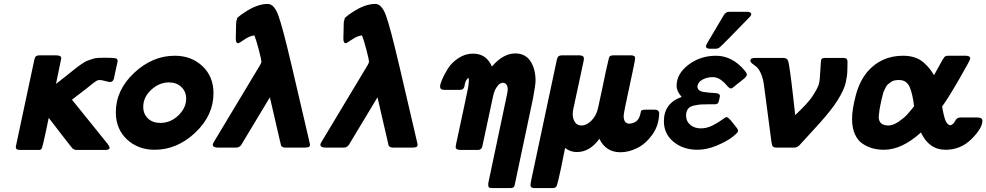

<svg xmlns="http://www.w3.org/2000/svg" viewBox="-20 -754 5040 981"><path d="M64 -20 154.8 -445.8Q154.8 -446.8 155.8 -450.2Q157.7 -458 159.4 -461.4Q161.1 -464.8 166 -468Q170.9 -471.2 181.2 -471.2H268.1Q293 -471.2 293 -456.1Q293 -455.1 266.1 -325.2Q289.1 -343.3 320.1 -367.7Q351.1 -392.1 362.5 -401.6Q374 -411.1 394 -425Q414.1 -439 423.1 -442.4Q432.1 -445.8 448 -451.4Q463.9 -457 478 -458Q492.2 -459 512.2 -459Q558.1 -459 569.6 -456.5Q581.1 -454.1 581.1 -441.9Q581.1 -439.9 577.6 -424.6Q574.2 -409.2 569.1 -386.5Q564 -363.8 562 -352.1Q557.1 -335 542 -335Q535.2 -335 517.1 -340.1Q499 -345.2 490.2 -345.2Q486.3 -345.2 483.2 -344.7Q480 -344.2 477.1 -343Q474.1 -341.8 468.5 -337.9Q462.9 -334 457.5 -330.1Q452.1 -326.2 441.7 -317.6Q431.2 -309.1 419.7 -300Q408.2 -291 388.7 -276.1Q369.1 -261.2 348.1 -245.1V-244.1L529.8 -19Q539.6 -4.9 540 1Q540 12.2 517.1 12.2H370.1Q356.9 11.2 349.1 2.9Q340.3 -6.8 229 -151.9Q222.2 -121.1 212.9 -75.2Q198.7 -10.3 194.8 1Q190.9 12.2 179.2 12.2Q178.2 12.2 176.8 12.2H84Q83 12.2 79.6 11.7Q76.2 11.2 74.7 11.2Q73.2 11.2 70.6 10.5Q67.9 9.8 66.4 8.8Q64.9 7.8 63.5 6.3Q62 4.9 61.5 2.4Q61 0 61 -2.9Q61 -5.9 61.5 -8.5Q62 -11.2 63 -14.6Q64 -18.1 64 -20Z M571.8 -180.2Q571.8 -293.9 665.3 -381.6Q758.8 -469.2 873 -469.2Q958 -469.2 1014.4 -416Q1070.8 -362.8 1070.8 -277.8Q1070.8 -164.1 977.8 -76.4Q884.8 11.2 770 11.2Q685.1 11.2 628.4 -42Q571.8 -95.2 571.8 -180.2ZM711.9 -208Q711.9 -171.9 735.8 -148.9Q759.8 -126 798.8 -126Q852.1 -126 891.6 -164.6Q931.2 -203.1 931.2 -250Q931.2 -286.1 906.5 -309.6Q881.8 -333 842.8 -333Q793.9 -333 752.9 -295.4Q711.9 -257.8 711.9 -208Z M1066.9 -14.2Q1066.9 -19 1072.8 -28.8L1309.6 -422.9Q1315.4 -432.6 1315.7 -439.7Q1315.9 -446.8 1303.2 -496.3Q1290.5 -545.9 1279.8 -573.2Q1254.9 -570.3 1228.3 -551.8Q1201.7 -533.2 1196.8 -533.2Q1184.6 -533.2 1184.6 -557.1Q1185.5 -573.2 1185.5 -591.1Q1185.5 -608.9 1186 -617.4Q1186.5 -626 1186.5 -635.5Q1186.5 -645 1188.7 -649.4Q1190.9 -653.8 1190.9 -658Q1190.9 -662.1 1195.8 -665.5Q1200.7 -668.9 1202.1 -670.9Q1203.6 -672.9 1212.2 -679Q1220.7 -685.1 1225.6 -688Q1292.5 -733.9 1347.7 -733.9Q1380.9 -733.9 1402.3 -674.6Q1423.8 -615.2 1464.8 -440.9Q1469.7 -421.9 1471.7 -412.1L1561.5 -26.9Q1563.5 -19 1564 -15.1Q1564 -12.2 1563.2 -9.5Q1562.5 -6.8 1560.5 -5.4Q1558.6 -3.9 1557.6 -2.9Q1556.6 -2 1553.7 -1.5Q1550.8 -1 1549.3 -1Q1547.9 -1 1543.7 -0.5Q1539.6 0 1538.6 0H1435.5Q1431.6 0 1428.2 -1Q1424.8 -2 1422.4 -3.9Q1419.9 -5.9 1418.2 -6.8Q1416.5 -7.8 1415.5 -12Q1414.6 -16.1 1414.1 -18.6Q1413.6 -21 1412.1 -27.1Q1410.6 -33.2 1409.7 -37.1L1358.9 -256.8L1212.9 -14.2Q1203.1 0 1187.5 0H1091.8Q1068.8 0 1066.9 -14.2Z M1616.7 -14.2Q1616.7 -19 1622.6 -28.8L1859.4 -422.9Q1865.2 -432.6 1865.5 -439.7Q1865.7 -446.8 1853 -496.3Q1840.3 -545.9 1829.6 -573.2Q1804.7 -570.3 1778.1 -551.8Q1751.5 -533.2 1746.6 -533.2Q1734.4 -533.2 1734.4 -557.1Q1735.4 -573.2 1735.4 -591.1Q1735.4 -608.9 1735.8 -617.4Q1736.3 -626 1736.3 -635.5Q1736.3 -645 1738.5 -649.4Q1740.7 -653.8 1740.7 -658Q1740.7 -662.1 1745.6 -665.5Q1750.5 -668.9 1752 -670.9Q1753.4 -672.9 1762 -679Q1770.5 -685.1 1775.4 -688Q1842.3 -733.9 1897.5 -733.9Q1930.7 -733.9 1952.1 -674.6Q1973.6 -615.2 2014.6 -440.9Q2019.5 -421.9 2021.5 -412.1L2111.3 -26.9Q2113.3 -19 2113.8 -15.1Q2113.8 -12.2 2113 -9.5Q2112.3 -6.8 2110.4 -5.4Q2108.4 -3.9 2107.4 -2.9Q2106.4 -2 2103.5 -1.5Q2100.6 -1 2099.1 -1Q2097.7 -1 2093.5 -0.5Q2089.4 0 2088.4 0H1985.4Q1981.4 0 1978 -1Q1974.6 -2 1972.2 -3.9Q1969.7 -5.9 1968 -6.8Q1966.3 -7.8 1965.3 -12Q1964.4 -16.1 1963.9 -18.6Q1963.4 -21 1961.9 -27.1Q1960.4 -33.2 1959.5 -37.1L1908.7 -256.8L1762.7 -14.2Q1752.9 0 1737.3 0H1641.6Q1618.7 0 1616.7 -14.2Z M2228.5 -312Q2228.5 -323.2 2239.5 -349.1Q2250.5 -375 2269.5 -405Q2288.6 -435.1 2323 -457.5Q2357.4 -480 2396.5 -480Q2465.3 -480 2493.2 -414.1Q2551.3 -481 2612.3 -481Q2664.1 -481 2690.2 -441.4Q2716.3 -401.9 2716.3 -341.8Q2716.3 -320.8 2703.1 -250L2610.4 188Q2609.4 193.8 2607.9 197.5Q2606.4 201.2 2601.8 204.1Q2597.2 207 2589.4 207H2498.5Q2483.4 207 2477.5 203.1Q2472.7 194.3 2475.6 178.2L2567.4 -256.8Q2574.2 -287.6 2574.2 -295.9Q2574.2 -314 2566.9 -322.5Q2559.6 -331.1 2550.3 -331.1Q2543.5 -331.1 2535.4 -327.1Q2527.3 -323.2 2516.4 -306.6Q2505.4 -290 2499.5 -263.2L2444.3 -5.9Q2440.4 12.2 2421.4 12.2H2333.5Q2308.6 12.2 2308.1 -2.9Q2308.1 -6.8 2309.8 -14.9Q2311.5 -22.9 2315.9 -43.9Q2320.3 -64.9 2326.4 -93Q2332.5 -121.1 2345 -179Q2357.4 -236.8 2371.6 -305.2Q2375.5 -330.1 2375.5 -341.8Q2375.5 -344.7 2375 -349.9Q2374.5 -355 2374.5 -356.9Q2364.7 -350.1 2359.6 -338.6Q2354.5 -327.1 2354 -318.1Q2353.5 -309.1 2347.9 -302Q2342.3 -294.9 2329.6 -294.9H2249.5Q2228.5 -294.9 2228.5 -312Z M2690.4 191.9Q2690.4 184.1 2697.3 151.9L2825.2 -449.2Q2827.1 -457 2829.1 -460.9Q2831.1 -464.8 2836.2 -468Q2841.3 -471.2 2851.1 -471.2H2942.4Q2950.2 -471.2 2958.5 -466.8L2962.4 -461.9Q2964.4 -455.1 2962.4 -444.8L2909.2 -196.8Q2906.2 -181.6 2906.2 -171.9Q2906.2 -147 2917.7 -129.9Q2929.2 -112.8 2951.2 -112.8Q2977.1 -112.8 3001.7 -137.5Q3026.4 -162.1 3035.2 -200.2Q3055.2 -290 3075.2 -388.2Q3091.3 -461.4 3094.2 -464.8Q3099.1 -470.7 3113.3 -471.2H3204.1Q3225.1 -471.2 3225.1 -457Q3225.1 -443.8 3195.8 -310.3Q3166.5 -176.8 3166.5 -162.1Q3166.5 -122.1 3196.3 -122.1Q3200.2 -122.1 3208.5 -124Q3228.5 -128.9 3237.8 -140.9Q3247.1 -152.8 3251.2 -169.4Q3255.4 -186 3255.4 -187L3259.3 -190.9Q3266.1 -193.8 3285.2 -193.8H3324.2Q3346.2 -193.8 3348.1 -176.8Q3347.2 -113.8 3313.2 -66.4Q3279.3 -19 3235.8 2.4Q3192.4 23.9 3150.4 23.9Q3075.2 23.9 3042.5 -44.9Q2993.7 22.9 2927.2 22.9Q2894 22.9 2867.2 2Q2858.4 44.9 2846.2 106Q2830.1 181.2 2825.2 194.1Q2820.3 207 2804.2 207H2712.4Q2690.4 207 2690.4 191.9Z M3372.1 -134.8Q3372.1 -226.6 3462.9 -258.8Q3437 -287.6 3437 -315.9Q3437 -377 3497.6 -423.1Q3558.1 -469.2 3638.2 -469.2Q3722.2 -469.2 3786.1 -392.1Q3795.9 -379.9 3795.9 -373Q3795.9 -371.1 3795.4 -369.1Q3794.9 -367.2 3793 -364.5Q3791 -361.8 3789.1 -359.4Q3787.1 -356.9 3783.2 -353.5Q3779.3 -350.1 3775.6 -347.2Q3772 -344.2 3766.1 -339.6Q3760.3 -335 3755.1 -331.1Q3750 -327.1 3741.9 -320.6Q3733.9 -314 3728 -309.1Q3721.2 -303.2 3714.4 -301.8Q3705.6 -302.7 3693.4 -317.9Q3681.2 -333 3662.6 -346.4Q3644 -359.9 3620.1 -359.9Q3593.3 -359.9 3569.6 -347.4Q3545.9 -335 3543 -312Q3544.9 -289.1 3573.5 -284.4Q3602.1 -279.8 3630.1 -278.8Q3658.2 -277.8 3658.2 -264.2Q3658.2 -262.2 3657.7 -259Q3657.2 -255.9 3656.2 -252.4Q3655.3 -249 3655.3 -247.1Q3654.3 -244.1 3653.3 -240Q3652.3 -235.8 3651.9 -233.9Q3651.4 -231.9 3650.1 -229.5Q3648.9 -227.1 3647.5 -226.1Q3646 -225.1 3644 -223.6Q3642.1 -222.2 3638.7 -221.7Q3635.3 -221.2 3631.3 -221.2H3601.1Q3572.3 -221.2 3559.8 -220.2Q3547.4 -219.2 3525.6 -214.6Q3503.9 -210 3494.6 -197Q3485.4 -184.1 3485.4 -163.1Q3485.4 -134.3 3506.8 -116.2Q3528.3 -98.1 3561 -98.1Q3590.8 -98.1 3619.9 -112.5Q3648.9 -127 3668 -141.4Q3687 -155.8 3693.1 -155.8Q3699.2 -155.8 3715.3 -137.2Q3720.2 -131.3 3727.8 -121.6Q3735.4 -111.8 3738.3 -108.4Q3741.2 -105 3745.1 -99.6Q3749 -94.2 3750 -91.1Q3751 -87.9 3751 -85Q3751 -76.2 3721.4 -53.5Q3691.9 -30.8 3641.1 -9.8Q3590.3 11.2 3543.9 11.2Q3470.7 11.2 3421.4 -29.3Q3372.1 -69.8 3372.1 -134.8ZM3586.9 -519Q3586.9 -524.9 3619.1 -577.1Q3651.4 -631.3 3678.2 -676.8Q3688 -693.8 3706.1 -693.8H3795.9Q3817.9 -693.8 3818.4 -681.2Q3818.4 -679.2 3817.6 -677.5Q3816.9 -675.8 3815.4 -673.3Q3814 -670.9 3812.5 -669.4Q3811 -668 3808.1 -664.6Q3805.2 -661.1 3801.8 -658Q3798.3 -654.8 3792.7 -648.9Q3787.1 -643.1 3782.2 -638.2Q3751.5 -606 3710 -564Q3667 -520 3657.5 -512.5Q3647.9 -504.9 3636.2 -504.9H3607.9Q3586.9 -504.9 3586.9 -519Z M3814 -444.8Q3814 -458 3838.9 -458H3983.9Q4001 -457 4005.9 -444.8Q4013.7 -427.7 4032.7 -257.8Q4037.6 -208 4043 -166Q4043.9 -167 4053.5 -176Q4063 -185.1 4066.9 -189Q4070.8 -192.9 4081.3 -203.4Q4091.8 -213.9 4098.4 -221.4Q4105 -229 4114.5 -240Q4124 -251 4130.4 -261Q4136.7 -271 4143.8 -282.5Q4150.9 -293.9 4156.5 -305.9Q4162.1 -317.9 4165 -329.1Q4168.9 -343.3 4171.4 -394.5Q4173.8 -445.8 4176.8 -451.2Q4180.7 -458 4197.8 -458H4285.2Q4299.3 -458 4303.7 -455.1Q4308.1 -452.1 4310.1 -442.9V-426.8Q4310.1 -422.9 4309.6 -400.9Q4309.1 -378.9 4307.6 -368.4Q4306.2 -357.9 4302 -336.4Q4297.9 -314.9 4287.4 -292.5Q4276.9 -270 4261 -243.9Q4245.1 -217.8 4219 -185.3Q4192.9 -152.8 4171.9 -129.4Q4150.9 -106 4116 -67.9Q4081.1 -29.8 4064.9 -12.2Q4052.7 0 4040 0H3945.8Q3936 0 3931.4 -3.4Q3926.8 -6.8 3925.3 -11.5Q3923.8 -16.1 3921.9 -26.9L3883.8 -315.9Q3878.9 -355 3866.9 -380.4Q3855 -405.8 3843.5 -413.8Q3832 -421.9 3823 -429.4Q3814 -437 3814 -444.8Z M4333.5 -146Q4333.5 -194.8 4352.5 -266.8Q4371.6 -338.9 4411.6 -387.2Q4482.4 -469.2 4593.8 -469.2Q4627.9 -469.2 4654.3 -460.2Q4680.7 -451.2 4700.2 -433.6Q4719.7 -416 4729.7 -403.1Q4739.7 -390.1 4752.4 -370.1Q4762.2 -388.2 4777.3 -415Q4799.3 -456.1 4805.4 -462.6Q4811.5 -469.2 4824.7 -469.2H4912.6Q4937.5 -469.2 4937.5 -455.1Q4937.5 -447.3 4878.9 -346.2Q4820.3 -245.1 4793.5 -210Q4803.2 -154.8 4811.8 -136Q4820.3 -117.2 4834.5 -113.8Q4850.6 -116.7 4859.6 -135.3Q4868.7 -153.8 4886.7 -153.8H4972.7Q4999.5 -153.8 4999.5 -137.2Q4999.5 -99.1 4944.1 -43.9Q4888.7 11.2 4811.5 11.2Q4726.6 11.2 4685.5 -77.1Q4588.4 10.7 4497.6 11.2Q4466.8 11.2 4439.7 4.2Q4412.6 -2.9 4387.5 -19.5Q4362.3 -36.1 4347.9 -68.6Q4333.5 -101.1 4333.5 -146ZM4469.7 -157.2Q4469.7 -113.3 4518.6 -112.8Q4542.5 -112.8 4570.6 -131.8Q4598.6 -150.9 4612.5 -166Q4626.5 -181.2 4650.4 -210.9Q4642.6 -276.9 4627 -311Q4611.3 -345.2 4573.7 -345.2Q4560.5 -345.2 4550 -343Q4539.6 -340.8 4531.5 -334.5Q4523.4 -328.1 4517.1 -323.5Q4510.7 -318.8 4505.1 -306.9Q4499.5 -294.9 4496.6 -289.6Q4493.7 -284.2 4489.5 -267.1Q4485.4 -250 4483.9 -244.4Q4482.4 -238.8 4478.5 -218.5Q4474.6 -198.2 4473.6 -192.9Q4469.7 -161.1 4469.7 -157.2Z"/></svg>

Font: CMU Sans Serif
Style: BoldOblique
Weight: 700
Italic angle: -12°
Version: Version 0.7.0